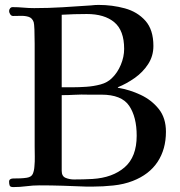

<svg xmlns="http://www.w3.org/2000/svg" viewBox="-20 -759 734 781"><path d="M536 -207Q536 -283 505.5 -328.5Q475 -374 392 -374H338Q311 -375 284.5 -373.5Q258 -372 231 -372V-64Q231 -42 247 -35.5Q263 -29 281 -29Q300 -29 318.5 -29.5Q337 -30 356 -31Q438 -36 487 -78.5Q536 -121 536 -207ZM485 -560Q485 -635 445 -668.5Q405 -702 333 -702Q282 -702 231 -699V-404Q242 -404 253.5 -404Q265 -404 276 -404Q301 -404 331 -406Q361 -408 389 -415.5Q417 -423 435 -441Q458 -463 471.5 -495.5Q485 -528 485 -560ZM655 -223Q655 -152 621 -100.5Q587 -49 520 -23Q484 -9 441 -4.5Q398 0 359 0Q352 0 345 0Q338 0 330 0Q283 -2 235.5 -3.5Q188 -5 141 -5Q114 -5 87.5 -1.5Q61 2 34 2Q22 2 19.5 -4Q17 -10 17 -20Q17 -27 22 -30Q27 -33 33 -33Q47 -33 61.5 -33.5Q76 -34 89 -36Q108 -39 113.5 -52Q119 -65 120 -82Q122 -102 121.5 -122.5Q121 -143 121 -163V-415Q121 -425 121 -452.5Q121 -480 121 -514Q121 -548 121 -581.5Q121 -615 120 -639Q119 -663 117 -669Q111 -686 96.5 -690.5Q82 -695 64.5 -694.5Q47 -694 33 -694Q26 -694 21.5 -701Q17 -708 17 -714Q17 -720 21 -725Q25 -730 31 -730Q54 -730 75.5 -728Q97 -726 119 -726Q177 -726 234.5 -729.5Q292 -733 350 -737Q358 -738 366 -738.5Q374 -739 381 -739Q437 -739 488 -725Q539 -711 571.5 -674.5Q604 -638 604 -572Q604 -531 582.5 -498Q561 -465 527.5 -441.5Q494 -418 459 -404L460 -402Q508 -394 552.5 -373Q597 -352 626 -315.5Q655 -279 655 -223Z"/></svg>

Font: Kaisei Tokumin Medium
Style: Regular
Weight: 500
Designer: Font-Kai,
Foundry: KAZUO KANAI
Version: Version 5.003